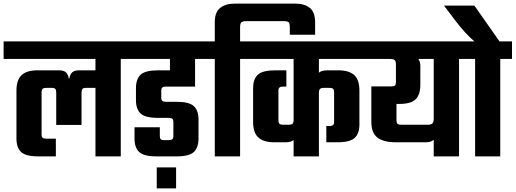

<svg xmlns="http://www.w3.org/2000/svg" viewBox="-40 -865 2852 1062"><path d="M-20 -636H690V-539H-20ZM286 -476Q313 -476 325 -464.5Q337 -453 340 -432H344Q347 -453 359 -464.5Q371 -476 397 -476H507V-379H436Q421 -379 416 -373Q411 -367 411 -353V-174H271V-353Q271 -367 266 -373Q261 -379 246 -379H216Q202 -379 196 -374Q190 -369 190 -353V-121Q190 -108 196 -103Q202 -98 216 -98H269V0H172Q103 0 77 -24Q51 -48 51 -99V-363Q51 -424 80 -450Q109 -476 166 -476ZM628 0H488V-561H628Z M650 -636H1124V-539H650ZM900 -593H1039V-386H877Q864 -386 858 -381Q852 -376 852 -363V-326Q852 -312 858 -307Q864 -302 877 -302H937Q1006 -302 1032 -278Q1058 -254 1058 -204V-99Q1058 -48 1032 -24Q1006 0 937 0H826Q756 0 730 -24Q704 -48 704 -99V-161H844V-113Q844 -100 849 -95Q854 -90 865 -90H893Q907 -90 913 -95Q919 -100 919 -113V-189Q919 -203 913 -208Q907 -213 893 -213H834Q764 -213 738 -237Q712 -261 712 -311V-377Q712 -428 738 -452Q764 -476 834 -476H900ZM827 61H934V177H827Z M1594 -845Q1644 -845 1673.5 -821.5Q1703 -798 1703 -742V-673H1563V-713Q1563 -735 1557 -741.5Q1551 -748 1529 -748H1323Q1302 -748 1295 -741.5Q1288 -735 1288 -713V-636H1353V-539H1288V0H1148V-539H1084V-636H1148V-742Q1148 -798 1178 -821.5Q1208 -845 1258 -845Z M1584 -592H1724V0H1584ZM1544 -476V-386H1526Q1512 -386 1506 -381Q1500 -376 1500 -363V-201Q1500 -185 1506 -180Q1512 -175 1526 -175H1558Q1572 -175 1578 -180.5Q1584 -186 1584 -202L1597 -141Q1597 -109 1586 -93.5Q1575 -78 1538 -78H1476Q1419 -78 1389.5 -104Q1360 -130 1360 -191V-377Q1360 -428 1386.5 -452Q1413 -476 1482 -476ZM1832 -476Q1890 -476 1919 -450Q1948 -424 1948 -363V-177Q1948 -126 1921.5 -102Q1895 -78 1826 -78H1765V-168H1783Q1796 -168 1802 -173Q1808 -178 1808 -191V-353Q1808 -369 1802 -374Q1796 -379 1783 -379H1750Q1737 -379 1730.5 -373.5Q1724 -368 1724 -352L1711 -413Q1711 -445 1722.5 -460.5Q1734 -476 1771 -476ZM1313 -636H1995V-539H1313Z M1949 -636H2563V-539H1949ZM2359 -592H2499V0H2359ZM2285 -395Q2285 -362 2274.5 -338Q2264 -314 2238.5 -302Q2213 -290 2166 -290H2153V-201Q2153 -185 2159 -180Q2165 -175 2179 -175H2325Q2345 -175 2352 -182.5Q2359 -190 2359 -209L2372 -134Q2372 -107 2359 -92.5Q2346 -78 2315 -78H2150Q2081 -78 2047.5 -104Q2014 -130 2014 -191V-387H2125Q2139 -387 2144.5 -392Q2150 -397 2150 -410V-506Q2150 -526 2143.5 -532.5Q2137 -539 2113 -539L2192 -561Q2236 -561 2260.5 -549Q2285 -537 2285 -500Z M2588 -561H2727V0H2588ZM2523 -636H2792V-539H2523ZM2584 -834 2727 -630H2591Q2562 -654 2534 -684.5Q2506 -715 2477 -753L2416 -834Z"/></svg>

Font: Teko Light SemiBold
Style: Regular
Weight: 600
Version: Version 2.000;gftools[0.9.28.dev9+g7d2139d.d20230707]